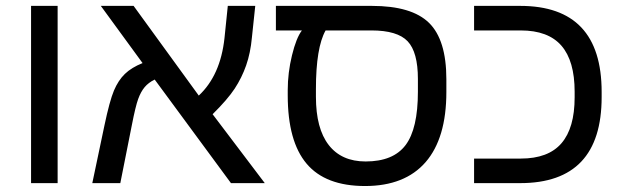

<svg xmlns="http://www.w3.org/2000/svg" viewBox="-20 -619 2108 649"><path d="M85 -599.1V0H174.8V-599.1Z M320.8 -599.1 461.9 -405.8C436.8 -395.7 416.9 -383.5 402.1 -369.1C387.3 -354.8 375 -336.1 365.2 -313C355.5 -289.9 344.7 -250.5 333 -194.8L292 0H386.7L425.8 -196.8C433.9 -238.4 441 -267.6 447 -284.2C453 -300.8 460.4 -314.2 469 -324.5C477.6 -334.7 488.9 -343.3 502.9 -350.1L760.7 0H875L698.7 -232.9C732.3 -266.1 757.1 -294.9 773.2 -319.3C789.3 -343.8 802.2 -370 812 -397.9C821.8 -425.9 828.3 -457.4 831.5 -492.2L842.8 -599.1H750L738.8 -490.2C729.7 -406.2 700.7 -341.5 651.9 -295.9L431.6 -599.1Z M952.6 -314V-296.9C952.6 -193 973.9 -116 1016.4 -65.7C1058.8 -15.4 1124.7 9.8 1213.9 9.8C1303.7 9.8 1372 -17.2 1418.7 -71C1465.4 -124.9 1488.8 -203.9 1488.8 -308.1V-351.1C1488.8 -439.9 1469.2 -503.5 1430.2 -541.7C1391.1 -580 1326.7 -599.1 1236.8 -599.1H912.6V-516.1H1000.5C987.8 -499.5 976.6 -471.5 967 -432.1C957.4 -392.7 952.6 -353.4 952.6 -314ZM1080.6 -516.1H1235.8C1294.1 -516.1 1334.8 -503.9 1357.9 -479.5C1381 -455.1 1392.6 -412.6 1392.6 -352.1V-309.1C1392.6 -225.4 1378.7 -165.2 1350.8 -128.4C1323 -91.6 1278 -73.2 1215.8 -73.2C1161.5 -73.2 1119.9 -91.8 1091.1 -128.9C1062.3 -166 1047.9 -220.4 1047.9 -292V-317.9C1047.9 -411.3 1058.8 -477.4 1080.6 -516.1Z M2013.7 -291V-308.1C2013.7 -502.1 1921.9 -599.1 1738.3 -599.1H1582.5V-516.1H1740.2C1802.1 -516.1 1847.9 -498.9 1877.7 -464.6C1907.5 -430.3 1922.4 -378.4 1922.4 -309.1V-290C1922.4 -221 1907.6 -169.3 1877.9 -134.8C1848.3 -100.3 1802.4 -83 1740.2 -83H1582.5V0H1738.3C1921.9 0 2013.7 -97 2013.7 -291Z"/></svg>

Font: Arimo
Style: Regular
Weight: 400
Designer: Steve Matteson
Foundry: Monotype Imaging Inc.
Version: Version 1.32